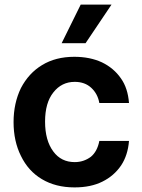

<svg xmlns="http://www.w3.org/2000/svg" viewBox="-20 -802 617 835"><path d="M162 -23Q103 -58 71 -124Q39 -188 39 -271Q39 -353 71 -419Q105 -484 163 -519Q222 -555 303 -555Q371 -555 423 -531Q475 -506 506 -461Q536 -419 541 -354H412Q405 -394 377 -420Q349 -446 305 -446Q248 -446 212 -400Q176 -355 176 -273Q176 -191 212 -143Q246 -97 305 -97Q344 -97 375 -120Q403 -143 412 -189H541Q536 -127 507 -83Q476 -37 425 -12Q375 13 304 13Q222 13 162 -23ZM465 -782 352 -614H248L331 -782Z"/></svg>

Font: Sinter Bold
Style: Regular
Weight: 700
Foundry: Adobe & rsms
Version: Version 1.000